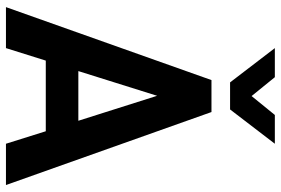

<svg xmlns="http://www.w3.org/2000/svg" viewBox="-169 -774 943 645"><g transform="rotate(90 302.5 -451.5)"><path d="M420.9 -133.8H183.6L141.6 0H3.9L249 -690.4H356.4L601.6 0H462.9ZM385.7 -243.2 301.8 -507.8 218.8 -243.2ZM141.6 -903.3H239.3L302.7 -825.2L366.2 -903.3H462.9L347.7 -752.9H256.8Z"/></g></svg>

Font: DINish
Style: Bold
Weight: 700
Designer: Bert Driehuis
Foundry: Playbeing
Version: Version 3.008; git-95204e4c-release